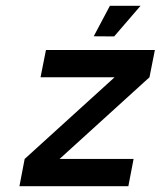

<svg xmlns="http://www.w3.org/2000/svg" viewBox="-20 -641 553 661"><path d="M138.2 -468.8H513.2L494.6 -375L185.1 -93.8H439.9L421.9 0H46.9L64.9 -93.8L374.5 -375H119.6ZM358.4 -621.1H463.9L373 -515.6L302.7 -516.1Z"/></svg>

Font: Lambda
Style: Italic
Weight: 400
Italic angle: -11°
Designer: GGBotNet
Version: 0.22